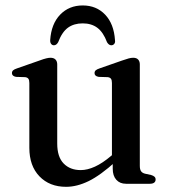

<svg xmlns="http://www.w3.org/2000/svg" viewBox="-20 -692 643 723"><path d="M404.5 -56.5V-90L401.5 -93V-379.5Q401.5 -390.5 397.8 -395.5Q394 -400.5 385.5 -401.5L351.5 -402.5Q343.5 -404 339.8 -407.5Q336 -411 336 -416.5Q336 -423 340.2 -427Q344.5 -431 355 -434.5L439.5 -464Q455 -469.5 464.5 -472Q474 -474.5 481.5 -474.5Q494 -474.5 500.2 -467.8Q506.5 -461 506.5 -449.5V-67.5Q506.5 -54 511.2 -47.2Q516 -40.5 526 -38L549 -33Q557.5 -30.5 561.8 -26.5Q566 -22.5 566 -16Q566 -8.5 560.5 -4.2Q555 0 544 0H454.5Q431.5 0 418 -15Q404.5 -30 404.5 -56.5ZM90.5 -135.5V-379.5Q90.5 -390.5 86.8 -395.5Q83 -400.5 74.5 -401.5L40.5 -402.5Q32.5 -404 28.8 -407.5Q25 -411 25 -416.5Q25 -423 29.2 -427Q33.5 -431 44 -434.5L128.5 -464Q144.5 -470 154 -472.2Q163.5 -474.5 170 -474.5Q182.5 -474.5 189 -467.8Q195.5 -461 195.5 -449.5V-151.5Q195.5 -101 219.8 -76.2Q244 -51.5 284 -51.5Q309 -51.5 337.5 -64.5Q366 -77.5 398.5 -105L419.5 -123L438.5 -104L417 -85Q358 -31.5 313.8 -10Q269.5 11.5 229 11.5Q166.5 11.5 128.5 -28Q90.5 -67.5 90.5 -135.5ZM291.5 -604Q258.5 -604 236 -587.8Q213.5 -571.5 199 -533Q192.5 -521.5 183 -521.5Q176.5 -521.5 172.5 -526.8Q168.5 -532 169 -541Q173 -602 206.5 -636.8Q240 -671.5 291.5 -671.5Q343 -671.5 376 -636.8Q409 -602 413 -541Q414.5 -532 410.2 -526.8Q406 -521.5 399 -521.5Q390 -521.5 383 -533Q369 -570.5 346.8 -587.2Q324.5 -604 291.5 -604Z"/></svg>

Font: Fraunces 20pt
Style: Regular
Weight: 400
Version: Version 1.000;[b76b70a41]